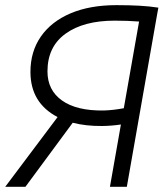

<svg xmlns="http://www.w3.org/2000/svg" viewBox="-26 -723 633 743"><path d="M369.1 -235.4Q306.2 -234.9 255.4 -248L72.3 0H-5.9L196.8 -270Q91.8 -324.7 91.8 -444.8Q91.8 -523.4 132.1 -581.5Q172.4 -639.6 247.1 -671.4Q321.8 -703.1 424.8 -703.1Q473.6 -703.1 513.4 -700.9Q553.2 -698.7 586.9 -693.4L582.5 -669.9L464.8 0H399.4L441.9 -241.2Q405.3 -235.8 369.1 -235.4ZM453.1 -304.2 512.2 -639.6Q469.2 -643.1 418 -643.1Q297.4 -643.1 227.5 -592.5Q157.7 -542 157.7 -446.8Q157.7 -374 214.1 -334Q270.5 -293.9 375 -295.4Q411.6 -296.4 453.1 -304.2Z"/></svg>

Font: Cascadia Code PL Light
Style: Italic
Weight: 300
Italic angle: -10°
Monospace: yes
Designer: Aaron Bell
Foundry: Saja Typeworks
Version: Version 2404.023; ttfautohint (v1.8.4)